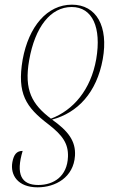

<svg xmlns="http://www.w3.org/2000/svg" viewBox="-20 -566 492 822"><path d="M288 -546C182 -546 103 -453 77 -311C52 -165 91 -107 187 -34C248 13 273 49 271 105C268 189 210 226 144 226C71 226 47 180 77 80C51 80 39 96 33 128C23 183 56 236 141 236C218 236 295 193 301 101C305 38 272 -5 203 -54C312 -83 394 -169 420 -313C445 -453 393 -546 288 -546ZM287 -536C376 -536 415 -448 392 -313C369 -182 294 -94 198 -58C118 -119 82 -179 105 -309C130 -450 196 -536 287 -536Z"/></svg>

Font: Noto Serif Display Condensed Thin
Style: Italic
Weight: 100
Width: 3
Italic angle: -12°
Designer: Monotype Design Team
Foundry: Monotype Imaging Inc.
Version: Version 2.009